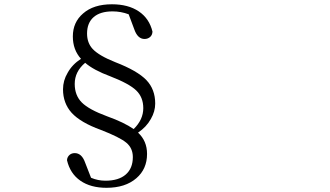

<svg xmlns="http://www.w3.org/2000/svg" viewBox="-20 -768 1540 897"><path d="M477.5 109.4Q403.3 109.4 355.5 76.2Q307.6 43 293 -19.5Q293.9 -35.2 305.7 -44.9Q315.4 -52.7 329.1 -52.7Q362.3 -52.7 377.9 -7.8L405.3 62.5Q437.5 76.2 472.7 76.2Q534.2 76.2 567.4 47.4Q600.6 18.6 600.6 -34.2Q600.6 -76.2 569.8 -101.6Q539.1 -127 451.2 -161.1Q356.4 -195.3 314.5 -241.2Q274.4 -286.1 274.4 -350.6Q274.4 -391.6 295.9 -427.7Q317.4 -466.8 358.4 -493.2Q320.3 -535.2 320.3 -597.7Q320.3 -664.1 368.2 -705.1Q417 -748 502.9 -748Q579.1 -748 628.4 -714.8Q677.7 -681.6 692.4 -620.1Q691.4 -603.5 680.7 -594.7Q669.9 -585.9 655.3 -585.9Q623 -585.9 607.4 -630.9L581.1 -701.2Q544.9 -714.8 505.9 -714.8Q448.2 -714.8 417.5 -688Q386.7 -661.1 386.7 -611.3Q386.7 -567.4 413.1 -539.1Q442.4 -507.8 518.6 -477.5Q622.1 -437.5 664.1 -393.6Q705.1 -350.6 705.1 -284.2Q705.1 -247.1 684.6 -211.9Q664.1 -174.8 625 -148.4Q667 -109.4 667 -48.8Q667 21.5 617.2 64.5Q565.4 109.4 477.5 109.4ZM604.5 -165Q649.4 -209 649.4 -262.7Q649.4 -313.5 616.7 -345.2Q584 -377 496.1 -411.1Q417 -440.4 377.9 -474.6Q329.1 -433.6 329.1 -376Q329.1 -322.3 362.3 -289.1Q395.5 -255.9 480.5 -224.6Q559.6 -196.3 604.5 -165Z"/></svg>

Font: Bpmf Zihi Box R
Style: R
Weight: 400
Foundry: But Ko
Version: Version 1.320